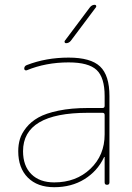

<svg xmlns="http://www.w3.org/2000/svg" viewBox="-20 -770 552 800"><path d="M416 -210V-291Q416 -300 407 -300H346Q76 -300 76 -140Q76 -79 110.5 -44.5Q145 -10 206 -10Q297 -10 356.5 -66.5Q416 -123 416 -210ZM407 -320Q416 -320 416 -329V-370Q416 -447 382.5 -478.5Q349 -510 266 -510Q171 -510 91 -477Q87 -476 84 -478Q81 -480 81 -484Q81 -495 92 -499Q172 -530 266 -530Q358 -530 397 -493Q436 -456 436 -370V-10Q436 0 426 0Q416 0 416 -10V-115Q416 -116 415 -116Q413 -116 413 -114Q386 -57 332 -23.5Q278 10 206 10Q136 10 96 -30Q56 -70 56 -140Q56 -167 63 -190.5Q70 -214 89.5 -238.5Q109 -263 140 -280.5Q171 -298 224 -309Q277 -320 346 -320ZM255 -590Q251 -590 249.5 -593.5Q248 -597 250 -600L355 -740Q363 -750 375 -750Q379 -750 380.5 -746.5Q382 -743 380 -740L275 -600Q267 -590 255 -590Z"/></svg>

Font: Rounded Mplus 1c Thin
Style: Regular
Weight: 250
Version: Version 1.059.20150529